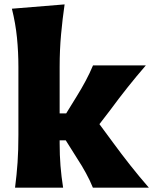

<svg xmlns="http://www.w3.org/2000/svg" viewBox="-20 -871 711 891"><path d="M49.8 0Q57.6 -60.1 61.5 -116.9Q65.4 -173.8 65.4 -244.6V-560.5Q65.4 -629.4 58.8 -695.8Q52.2 -762.2 35.2 -830.6L279.8 -850.6Q270 -783.7 263.4 -711.4Q256.8 -639.2 256.8 -560.5V-344.7H287.1L335.9 -423.8Q358.4 -460 377.4 -495.6Q396.5 -531.2 411.6 -567.4H656.7Q611.8 -515.6 571.5 -464.8Q531.2 -414.1 493.2 -362.3L441.4 -294.9L504.4 -209.5Q543 -156.7 584.2 -104.5Q625.5 -52.2 670.9 0H411.1Q397.5 -33.7 378.9 -67.6Q360.4 -101.6 338.9 -134.3L285.2 -219.7H256.8V-205.6Q256.8 -150.9 260.7 -101.8Q264.6 -52.7 272.9 0Z"/></svg>

Font: Pinar DS1 ExtraBold
Style: Regular
Weight: 800
Designer: Amin Abedi
Version: Version 3.000